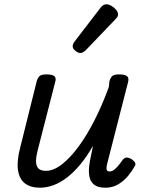

<svg xmlns="http://www.w3.org/2000/svg" viewBox="-20 -863 685 898"><path d="M167 15Q123 15 96.5 -5.5Q70 -26 64 -68.5Q58 -111 75 -175L152 -484Q158 -503 167.5 -509Q177 -515 197 -515Q226 -515 235 -506Q244 -497 238 -479L156 -159Q149 -132 148.5 -110.5Q148 -89 158.5 -76.5Q169 -64 195 -64Q230 -64 268.5 -93.5Q307 -123 346 -175.5Q385 -228 421.5 -299.5Q458 -371 489 -456L492 -484Q498 -503 507.5 -509Q517 -515 537 -515Q566 -515 575 -506Q584 -497 579 -479L483 -104Q478 -86 478 -76.5Q478 -67 482 -64Q486 -61 492 -61Q502 -61 511 -67Q520 -73 530.5 -85Q541 -97 553 -114Q561 -125 571 -126Q581 -127 595 -119Q608 -110 612 -101.5Q616 -93 609 -84Q599 -65 580 -41.5Q561 -18 534 -1.5Q507 15 473 15Q438 15 420.5 1Q403 -13 398.5 -35.5Q394 -58 397 -85Q400 -112 406 -137L415 -181Q387 -132 357 -95.5Q327 -59 295 -34Q263 -9 230.5 3Q198 15 167 15ZM355 -615Q346 -615 333 -625Q320 -635 320 -646Q320 -652 322 -657Q324 -662 329 -669L448 -824Q456 -835 463 -839Q470 -843 478 -843Q488 -843 500.5 -836Q513 -829 522.5 -818Q532 -807 532 -796Q532 -788 528.5 -783Q525 -778 519 -772L382 -629Q368 -615 355 -615Z"/></svg>

Font: Playwrite IS
Style: Regular
Weight: 400
Designer: Veronika Burian, José Scaglione
Foundry: TypeTogether
Version: Version 1.002